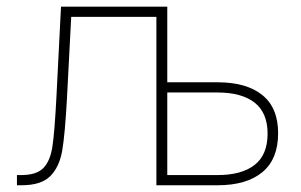

<svg xmlns="http://www.w3.org/2000/svg" viewBox="-20 -550 895 570"><path d="M30.3 -30.3H43Q88.9 -30.3 109.1 -51.5Q129.4 -72.8 135.7 -115.5Q142.1 -158.2 147.5 -261.7L161.1 -530.3H476.6V-305.7H626Q711.9 -305.7 758.8 -267.8Q805.7 -230 805.7 -154.3Q805.7 -77.6 758.8 -38.8Q711.9 0 626 0H444.3V-500H191.4L178.7 -255.9Q172.9 -150.4 164.6 -102.3Q156.2 -54.2 129.2 -27.1Q102.1 0 43.9 0H30.3ZM626 -30.3Q697.3 -30.3 735.8 -60.3Q774.4 -90.3 774.4 -153.3Q774.4 -215.3 735.8 -245.4Q697.3 -275.4 626 -275.4H476.6V-30.3Z"/></svg>

Font: Pretendard Std Thin
Style: Regular
Weight: 100
Designer: Base glyphs from Inter by Rasmus Andersson; Hangeul glyphs from Noto Sans CJK(Source Han Sans) by Jang Soo-young and Kan
Foundry: Kil Hyung-jin
Version: Version 1.309